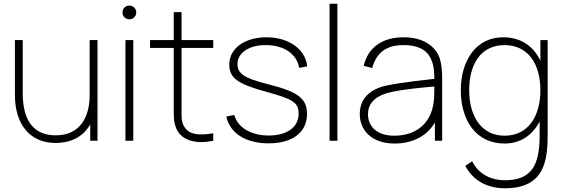

<svg xmlns="http://www.w3.org/2000/svg" viewBox="-20 -755 3028 1030"><path d="M279 12C355 12 424 -17.5 464 -87.5V0H503V-540H461V-245C461 -129 411 -29 279 -29C167 -29 102 -100 102 -254V-540H60V-246C60 -86 142 12 279 12Z M674 -651.5C694.5 -651.5 711 -667.5 711 -688C711 -709 694.5 -725 674 -725C653 -725 637 -709 637 -688C637 -667.5 653 -651.5 674 -651.5ZM653 0H695V-540H653Z M1124 0V-40C1040 -26 989 -34 965 -82C952 -107 954 -132 954 -179V-498H1124V-540H954V-690H912V-540H785V-498H912V-179C912 -132 911 -98 927 -63C958 5 1043 18 1124 0Z M1421 14C1549 14 1627 -45 1627 -143C1627 -226 1581 -262 1419 -303C1291 -335 1254 -360 1254 -411C1254 -472 1317 -514 1407 -513C1503 -513 1572 -466 1585 -391L1628 -399C1619 -491 1529 -555 1410 -555C1292 -555 1210 -495 1210 -409C1210 -337 1253 -305 1407 -263C1554 -223 1582 -204 1582 -145C1582 -73 1520 -28 1422 -28C1326 -28 1255 -71 1237 -138L1194 -130C1213 -40 1299 14 1421 14Z M1748 0H1790V-735H1748Z M2097 15C2192.5 15 2272 -25.5 2313 -98.5V0H2352V-338C2352 -374 2348 -415 2339 -442C2315 -511 2246 -555 2146 -555C2032 -555 1955 -502 1931 -402L1977 -390C1999 -473 2053 -513 2144 -513C2266.5 -513 2311 -453.5 2310 -332C2256 -325.5 2142 -314 2057 -297C1980 -281 1910 -238 1910 -143C1910 -59 1971 15 2097 15ZM2095 -27C1988 -27 1954 -90 1954 -142C1954 -216 2017 -246 2066 -258C2140 -276.5 2249 -285.5 2310 -291C2310 -267.5 2310 -232 2306 -204C2291 -93 2212 -27 2095 -27Z M2687 15C2774 15 2838 -31.5 2875 -104V-30C2875 130 2833 212 2688 212C2621 212 2549 184 2513 110L2476 135C2525 226 2610 255 2688 255C2827 255 2897 194 2913 63C2917 33 2918 3 2918 -30V-540H2879V-429.5C2842.5 -507 2774.5 -555 2679 -555C2534 -555 2452 -430 2452 -271C2452 -109 2534 15 2687 15ZM2687 -27C2562 -27 2497 -132 2497 -271C2497 -409 2558 -513 2687 -513C2813 -513 2879 -412 2879 -271C2879 -132 2814 -27 2687 -27Z"/></svg>

Font: Hauora ExtraLight
Style: Regular
Weight: 200
Designer: Mikhail Sharanda
Foundry: WCYS & Co.
Version: Version 1.010